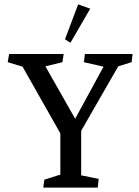

<svg xmlns="http://www.w3.org/2000/svg" viewBox="-20 -853 630 873"><path d="M390.1 -813.5 300.3 -658.7 275.4 -674.3 335.4 -833ZM349.1 -258.3V-55.7L428.7 -39.6L424.3 0H176.8L181.6 -36.1L254.4 -59.1V-246.6L82.5 -549.8L15.1 -570.3L21.5 -607.4H269.5L263.7 -570.3L186.5 -551.3L321.8 -313L450.7 -549.8L361.3 -570.3L366.2 -607.4H583L578.1 -570.3L517.6 -551.3Z"/></svg>

Font: Neuton
Style: Regular
Weight: 400
Designer: Brian M Zick
Version: Version 1.3